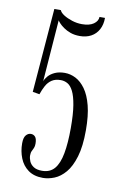

<svg xmlns="http://www.w3.org/2000/svg" viewBox="-82 -750 534 812"><g transform="rotate(10 185.0 -344.0)"><path d="M160.5 12Q122 12 97.2 -6Q72.5 -24 60.8 -53.5Q49 -83 49 -117Q49 -141.5 58 -152Q67 -162.5 79 -162.5Q90.5 -162.5 97.8 -154Q105 -145.5 105 -125Q105 -114 101.8 -106.5Q98.5 -99 94.8 -91.8Q91 -84.5 91 -72.5Q91 -60.5 96.5 -47.5Q102 -34.5 115.2 -25.8Q128.5 -17 151.5 -17Q185.5 -17 204.8 -39.5Q224 -62 232.2 -106.5Q240.5 -151 240.5 -216Q240.5 -276 234.2 -313.8Q228 -351.5 217.5 -372.2Q207 -393 193.2 -400.8Q179.5 -408.5 164 -408.5Q140.5 -408.5 125.5 -398.5Q110.5 -388.5 101.2 -371.5Q92 -354.5 85 -334L55.5 -339L84.5 -700H112.5Q116 -690 131.2 -680.2Q146.5 -670.5 167.5 -663.8Q188.5 -657 210 -657Q242.5 -657 260.2 -669.5Q278 -682 278.5 -700H302Q302 -671 290.5 -649.8Q279 -628.5 258.2 -617.2Q237.5 -606 210 -606Q187.5 -606 170 -612.2Q152.5 -618.5 139.8 -627.5Q127 -636.5 119.8 -644.5Q112.5 -652.5 111 -656L91 -390.5Q94.5 -401.5 105 -413.5Q115.5 -425.5 133.2 -433.5Q151 -441.5 175.5 -441.5Q199.5 -441.5 222.5 -429.8Q245.5 -418 264.2 -392Q283 -366 294 -323Q305 -280 305 -217.5Q305 -148.5 291.5 -103.8Q278 -59 256.5 -33.8Q235 -8.5 209.5 1.8Q184 12 160.5 12Z"/></g></svg>

Font: Imbue 24pt Light
Style: Regular
Weight: 300
Designer: Tyler Finck
Foundry: Etcetera Type Company
Version: Version 1.102